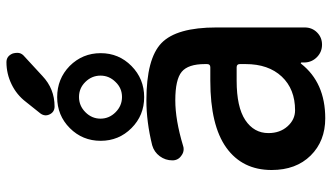

<svg xmlns="http://www.w3.org/2000/svg" viewBox="-233 -788 1010 584"><g transform="rotate(-90 272.0 -496.0)"><path d="M314.5 -649.4Q334 -668.9 334 -695.3Q334 -721.7 314.9 -741.2Q295.9 -760.7 269 -760.7Q242.2 -760.7 222.7 -741.2Q203.1 -721.7 203.1 -695.3Q203.1 -668.9 222.7 -649.4Q242.2 -629.9 269 -629.9Q295.9 -629.9 314.5 -649.4ZM363.3 -789.1Q402.3 -750 402.3 -694.8Q402.3 -639.6 363.3 -601.1Q324.2 -562.5 268.6 -562.5Q212.9 -562.5 174.3 -601.1Q135.7 -639.6 135.7 -694.8Q135.7 -750 174.3 -788.6Q212.9 -827.1 268.6 -827.1Q324.2 -827.1 363.3 -789.1ZM369.1 -271.5Q369.1 -281.2 359.4 -281.2H318.4Q238.3 -281.2 198.7 -254.9Q159.2 -228.5 159.2 -184.6Q159.2 -149.4 179.7 -126.5Q200.2 -103.5 228.5 -103.5Q293 -103.5 331.1 -144Q369.1 -184.6 369.1 -253.9ZM253.9 -921.9Q275.4 -950.2 307.6 -965.8Q339.8 -981.4 375 -981.4Q393.6 -981.4 401.4 -961.9Q403.3 -955.1 403.3 -948.2Q403.3 -937.5 395.5 -929.7L333 -872.1Q293.9 -835 240.2 -835Q223.6 -835 216.3 -849.6Q209 -864.3 218.8 -877.9ZM258.8 -555.7Q385.7 -555.7 433.1 -509.8Q480.5 -463.9 480.5 -342.8V-74.2Q480.5 -51.8 465.3 -36.6Q450.2 -21.5 428.2 -21.5Q406.2 -21.5 390.6 -36.6Q375 -51.8 374 -73.2V-84Q374 -85 372.6 -85.9Q371.1 -86.9 370.1 -85Q312.5 -11.7 204.1 -11.7Q134.8 -11.7 90.8 -56.2Q46.9 -100.6 46.9 -174.8Q46.9 -263.7 114.7 -312.5Q182.6 -361.3 318.4 -361.3H359.4Q369.1 -361.3 369.1 -371.1V-377.9Q369.1 -428.7 345.7 -448.2Q322.3 -467.8 258.8 -467.8Q199.2 -467.8 121.1 -444.3Q116.2 -442.4 110.4 -442.4Q99.6 -442.4 90.8 -449.2Q76.2 -459 76.2 -476.6Q76.2 -498 88.9 -515.1Q101.6 -532.2 122.1 -538.1Q193.4 -555.7 258.8 -555.7Z"/></g></svg>

Font: Gen Jyuu GothicX Medium
Style: Regular
Weight: 500
Designer: Ryoko NISHIZUKA (kana &amp; ideographs); Paul D. Hunt (Latin, Greek &amp; Cyrillic); Wenlong ZHANG (bopomofo); Sandoll C
Version: Version 1.058.20140828